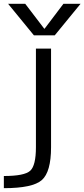

<svg xmlns="http://www.w3.org/2000/svg" viewBox="-38 -777 446 1017"><path d="M152.3 -519.5H232.4V2.9Q232.4 133.8 183.6 176.8Q134.8 219.7 -17.6 219.7V155.3Q91.8 155.3 122.1 127.4Q152.3 99.6 152.3 2.9ZM297.9 -756.8H388.7L252 -589.8H141.6L4.9 -756.8H95.7L196.3 -625H198.2Z"/></svg>

Font: Gen Shin Gothic Normal
Style: Regular
Weight: 300
Designer: [Source Han Sans]
Ryoko NISHIZUKA  (kana & ideographs); Paul D. Hunt (Latin, Greek & Cyrillic); Wenlong ZHANG  (bopomofo
Version: Version 1.002.20150607